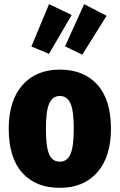

<svg xmlns="http://www.w3.org/2000/svg" viewBox="-20 -886 576 924"><path d="M514 -266Q514 -132 448.5 -57Q383 18 268 18Q152 18 87 -54.5Q22 -127 22 -267Q22 -401 87.5 -476Q153 -551 268 -551Q383 -551 448.5 -478.5Q514 -406 514 -266ZM201 -267Q201 -179 216.5 -143.5Q232 -108 268 -108Q303 -108 319 -144Q335 -180 335 -266Q335 -353 319 -388.5Q303 -424 268 -424Q233 -424 217 -388Q201 -352 201 -267ZM216 -866 325 -814 216 -627 131 -662ZM385 -866 493 -810 376 -623 293 -663Z"/></svg>

Font: Fira Sans Condensed ExtraBold
Style: Regular
Weight: 800
Width: 3
Designer: Carrois Corporate & Edenspiekermann AG
Foundry: Carrois Corporate GbR & Edenspiekermann AG
Version: Version 4.203